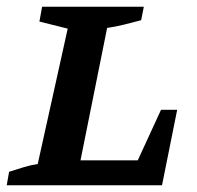

<svg xmlns="http://www.w3.org/2000/svg" viewBox="-29 -550 586 570"><path d="M449 -224H497L452 0H-9L-2 -40Q20 -47 41 -53.5Q62 -60 83 -63L172 -465L88 -486L96 -530H398L390 -490Q363 -483 339.5 -477Q316 -471 289 -467L210 -74H380Z"/></svg>

Font: Piazzolla SC SemiBold
Style: Italic
Weight: 600
Italic angle: -11.3°
Designer: Juan Pablo del Peral
Foundry: Huerta Tipografica
Version: Version 1.330